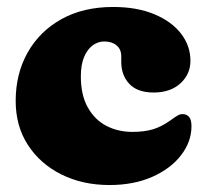

<svg xmlns="http://www.w3.org/2000/svg" viewBox="-20 -517 598 551"><path d="M526.5 -342.5Q526.5 -304 497.8 -277.8Q469 -251.5 421 -251.5Q374.5 -251.5 351.2 -276.2Q328 -301 328 -339.5V-355.5Q328 -375.5 314.5 -386.8Q301 -398 279 -398Q261.5 -398 246.2 -387Q231 -376 221.5 -353.8Q212 -331.5 212 -297.5Q212 -244.5 231.8 -209Q251.5 -173.5 285 -156Q318.5 -138.5 360 -138.5Q394 -138.5 418.5 -145.8Q443 -153 467.5 -170.5Q482.5 -181.5 490.2 -185.8Q498 -190 505 -189.5Q516.5 -189 523 -181Q529.5 -173 529.5 -155Q529.5 -110.5 499.8 -71.8Q470 -33 417 -9.5Q364 14 294 14Q217.5 14 156.5 -16.2Q95.5 -46.5 60.2 -100.8Q25 -155 25 -227.5Q25 -305 59.2 -366Q93.5 -427 156.2 -462Q219 -497 304.5 -497Q373 -497 422.8 -476.2Q472.5 -455.5 499.5 -420.5Q526.5 -385.5 526.5 -342.5Z"/></svg>

Font: Fraunces SuperSoft
Style: Regular
Weight: 900
Version: Version 1.000;[b76b70a41]